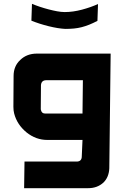

<svg xmlns="http://www.w3.org/2000/svg" viewBox="-20 -891 648 1003"><path d="M411 -160H227Q168 -160 119 -199Q69 -240 54 -298Q50 -313 50 -333L51 -494Q51 -546 86 -578Q120 -611 173 -611H558L551 -12Q549 35 520 63Q488 92 441 92H106L108 -47H380Q405 -47 407 -70ZM411 -298 413 -472H222Q196 -472 194 -446L193 -320L194 -316Q198 -298 215 -298ZM147 -871Q166 -863 188.5 -855.5Q211 -848 234 -842Q257 -836 278.5 -832Q300 -828 318 -828Q361 -828 408 -840.5Q455 -853 492 -870L489 -782Q466 -770 446 -762Q426 -754 406.5 -749Q387 -744 366 -742Q345 -740 321 -740Q283 -742 234.5 -754Q186 -766 144 -783Z"/></svg>

Font: Covid19
Style: Regular
Weight: 400
Designer: Peter Wiegel
Foundry: (c) CAT - Ing. Peter Wiegel.  for Rudolf Maass + Partner GmbH
Version: Version 001.000